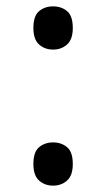

<svg xmlns="http://www.w3.org/2000/svg" viewBox="-20 -570 334 604"><path d="M147 -414Q121 -414 103 -430Q85 -446 85 -482Q85 -520 103 -535Q121 -550 147 -550Q173 -550 191 -535Q209 -520 209 -482Q209 -446 191 -430Q173 -414 147 -414ZM147 14Q121 14 103 -2Q85 -18 85 -54Q85 -92 103 -107Q121 -122 147 -122Q173 -122 191 -107Q209 -92 209 -54Q209 -18 191 -2Q173 14 147 14Z"/></svg>

Font: loriya05
Style: Book
Weight: 400
Designer: Jelle Bosma - Monotype Design Team
Foundry: Monotype Imaging Inc.
Version: Version 2.003